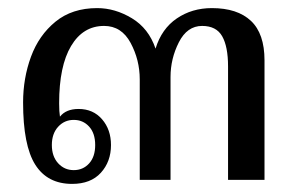

<svg xmlns="http://www.w3.org/2000/svg" viewBox="-20 -444 725 474"><path d="M37 -191Q37 -251 56.5 -304Q76 -357 117 -390.5Q158 -424 220 -424Q264 -424 305.5 -399Q347 -374 364 -324Q379 -373 416.5 -398.5Q454 -424 503 -424Q566 -424 599.5 -392.5Q633 -361 633 -295V0H543V-280Q543 -329 528.5 -354.5Q514 -380 479 -380Q442 -380 421.5 -339.5Q401 -299 401 -254V0H325V-248Q325 -296 302.5 -338Q280 -380 237 -380Q185 -380 155.5 -330.5Q126 -281 126 -189Q126 -168 128 -156Q143 -175 174 -175Q210 -175 232 -149.5Q254 -124 254 -86Q254 -45 229 -17.5Q204 10 158 10Q97 10 67 -37.5Q37 -85 37 -191ZM215 -86Q215 -115 200 -131.5Q185 -148 162 -148Q139 -148 123.5 -131Q108 -114 108 -86Q108 -58 123.5 -41Q139 -24 162 -24Q185 -24 200 -40.5Q215 -57 215 -86Z"/></svg>

Font: TavirajRegular
Style: Regular
Weight: 400
Designer: Katatrad Team
Foundry: CadsonDemak
Version: Version 1.001